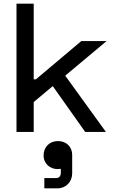

<svg xmlns="http://www.w3.org/2000/svg" viewBox="-20 -720 616 1048"><path d="M562 -496H424L176 -287H164V-700H70V0H164V-163L268 -250L445 0H558L336 -307ZM296 50C253 50 218 80 218 128C218 175 254 203 295 203C303 203 308 202 312 201V222C312 242 303 252 285 252H222V308H293C340 308 374 273 374 226V126C374 80 341 50 296 50Z"/></svg>

Font: Space Text Medium
Style: Regular
Weight: 500
Designer: Florian Karsten (Space Text), Colophon Foundry (Space Mono)
Foundry: Florian Karsten
Version: Version 1.003;PS 001.003;hotconv 1.0.88;makeotf.lib2.5.64775